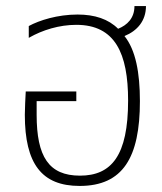

<svg xmlns="http://www.w3.org/2000/svg" viewBox="-20 -604 535 634"><path d="M243 10C386 10 442 -84 442 -270C442 -364 428 -439 391 -485C433 -502 462 -535 462 -584H424C424 -544 400 -521 370 -509C338 -541 293 -556 236 -556C170 -556 110 -537 75 -518V-479C120 -505 176 -522 232 -522C360 -522 403 -428 403 -272C403 -90 348 -24 244 -24C141 -24 101 -87 101 -225V-270H232V-302H65C64 -281 62 -247 62 -225C62 -63 118 10 243 10Z"/></svg>

Font: Noto Sans Thai SemCond ExtLt
Style: Regular
Weight: 200
Width: 4
Designer: Monotype Design Team
Foundry: Monotype Imaging Inc.
Version: Version 2.002